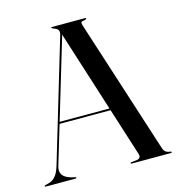

<svg xmlns="http://www.w3.org/2000/svg" viewBox="-107 -791 814 881"><g transform="rotate(-15 300.0 -350.0)"><path d="M135.5 -270.5H397.5L399 -261.5H133ZM148.5 -3Q148.5 -2 147.5 -1Q146.5 0 145 0H1.5Q0 0 -1 -1Q-2 -2 -2 -3Q-2 -4.5 -0.8 -5.2Q0.5 -6 1.5 -6.5L25 -13Q38.5 -17.5 51.2 -31.5Q64 -45.5 74 -77.5L246 -653.5Q251 -668.5 245.5 -677.8Q240 -687 224 -691Q219.5 -694 217.2 -695Q215 -696 215 -697Q215 -698.5 216 -699.2Q217 -700 219.5 -700H377.5Q379.5 -700 380.5 -699.2Q381.5 -698.5 381.5 -697Q381.5 -696 379.8 -694.5Q378 -693 373 -691.5Q358.5 -690.5 355.8 -686.2Q353 -682 357 -670.5L562.5 -32.5Q566.5 -20 574.8 -14Q583 -8 596.5 -7Q599 -6.5 600.2 -5.5Q601.5 -4.5 601.5 -3Q601.5 -2 600.5 -1Q599.5 0 597.5 0H410Q408 0 407 -1Q406 -2 406 -3Q406 -4.5 407.5 -5.2Q409 -6 411 -6.5L438.5 -9.5Q449.5 -12 452.8 -18.8Q456 -25.5 452 -36L253 -661.5L263 -679L82.5 -76.5Q77 -58.5 81 -45.5Q85 -32.5 96.5 -24.2Q108 -16 125 -11L144 -6.5Q146.5 -6 147.5 -5.2Q148.5 -4.5 148.5 -3Z"/></g></svg>

Font: Fraunces 120pt
Style: Regular
Weight: 400
Version: Version 1.000;[b76b70a41]